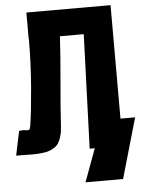

<svg xmlns="http://www.w3.org/2000/svg" viewBox="-68 -806 814 1084"><g transform="rotate(-5 339.0 -264.0)"><path d="M683 -113 585 228H372L441 41H412L435 -606H300Q294 -497 281 -353Q268 -209 261 -93Q259 -63 252 -40.5Q245 -18 235.5 -3.5Q226 11 209 21Q192 31 177.5 35.5Q163 40 137.5 42.5Q112 45 94.5 45Q77 45 45.5 44.5Q14 44 -5 44L24 -94Q45 -97 57 -95Q69 -93 75.5 -93.5Q82 -94 84.5 -99.5Q87 -105 90 -124Q100 -183 112 -325Q124 -467 124 -606H123V-756H600V-113Z"/></g></svg>

Font: OpenDyslexic
Style: Bold
Weight: 800
Designer: Abbie Gonzalez
Version: Version 0.920;hotconv 1.0.109;makeotfexe 2.5.65596